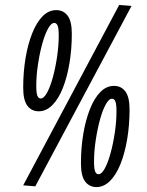

<svg xmlns="http://www.w3.org/2000/svg" viewBox="-20 -749 595 778"><path d="M74 -394Q74 -457 83.5 -513.5Q93 -570 110.5 -614Q128 -658 152.5 -683Q177 -708 208 -708Q237 -708 254 -685.5Q271 -663 271 -612Q271 -550 261.5 -493Q252 -436 234.5 -392Q217 -348 192 -323Q167 -298 137 -298Q108 -298 91 -320.5Q74 -343 74 -394ZM200 -656Q187 -656 174 -632Q161 -608 150.5 -569Q140 -530 133.5 -485.5Q127 -441 127 -401Q127 -372 131.5 -361Q136 -350 145 -350Q158 -350 171 -374Q184 -398 194.5 -437Q205 -476 211.5 -520.5Q218 -565 218 -605Q218 -634 213.5 -645Q209 -656 200 -656ZM123 6 74 2 463 -729 513 -725ZM308 -87Q308 -150 317.5 -206.5Q327 -263 344.5 -307Q362 -351 386.5 -376Q411 -401 442 -401Q471 -401 488 -378.5Q505 -356 505 -305Q505 -243 495.5 -186Q486 -129 468.5 -85Q451 -41 426 -16Q401 9 371 9Q342 9 325 -13.5Q308 -36 308 -87ZM434 -349Q421 -349 408 -325Q395 -301 384.5 -262Q374 -223 367.5 -178.5Q361 -134 361 -94Q361 -65 365.5 -54Q370 -43 379 -43Q392 -43 405 -67Q418 -91 428.5 -130Q439 -169 445.5 -213.5Q452 -258 452 -298Q452 -327 447.5 -338Q443 -349 434 -349Z"/></svg>

Font: Georama Extra Condensed Medium
Style: Italic
Weight: 500
Width: 2
Italic angle: -9°
Designer: Jean-Baptiste Levee
Foundry: Production Type
Version: Version 1.000